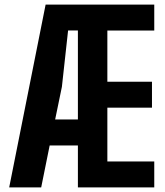

<svg xmlns="http://www.w3.org/2000/svg" viewBox="-20 -820 723 840"><path d="M20.2 0 179.6 -800H654.9V-686.3H449.7V-462.4H644.9V-348.9H449.7V-113.7H654.9V0H320.8V-183.7H197.3L160.2 0ZM221.3 -297.3H320.8V-686.6H277.9L250.8 -440.3Z"/></svg>

Font: Big Shoulders Thin
Style: Regular
Weight: 100
Version: Version 2.002